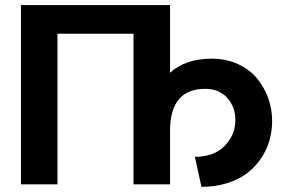

<svg xmlns="http://www.w3.org/2000/svg" viewBox="-20 -722 1139 752"><path d="M62 0V-702.1H646V-437Q706.1 -492.2 809.1 -492.2Q865.2 -492.2 911.1 -471.4Q957 -450.7 985.8 -416Q1014.6 -381.3 1030.3 -338.1Q1045.9 -294.9 1045.9 -248Q1045.9 -209 1035.4 -172.1Q1024.9 -135.3 1002.7 -102.1Q980.5 -68.8 948.5 -44.2Q916.5 -19.5 870.4 -4.9Q824.2 9.8 769 9.8L743.2 -107.9Q818.8 -107.9 860.4 -151.1Q901.9 -194.3 901.9 -252Q901.9 -302.2 870.4 -338.1Q838.9 -374 783.2 -374Q646 -374 646 -209V0H502.9V-589.8H205.1V0Z"/></svg>

Font: LT Superior
Style: Bold
Weight: 400
Designer: Daniel Lyons
Foundry: LyonsType
Version: Version 1.000